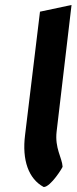

<svg xmlns="http://www.w3.org/2000/svg" viewBox="-20 -753 308 773"><path d="M156 0C184 0 234 -81 232 -82C230 -118 200 -156 208 -224L268 -733L141 -706L81 -210C68 -108 95 -33 156 0Z"/></svg>

Font: Bluebird
Style: ExtObl
Weight: 400
Designer: Jasper
Foundry: Cannot Into Space Fonts
Version: Version 0.98